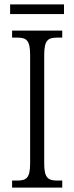

<svg xmlns="http://www.w3.org/2000/svg" viewBox="-20 -853 338 873"><path d="M26 -789H271V-833H26ZM35 0H263V-32H242C199 -32 181 -43 181 -110V-603C181 -672 199 -682 242 -682H263V-714H35V-682H57C99 -682 117 -672 117 -603V-110C117 -42 99 -32 57 -32H35Z"/></svg>

Font: Noto Serif Devanagari Condensed Light
Style: Regular
Weight: 300
Width: 3
Designer: Universal Thirst, Indian Type Foundry and the Monotype Design Team
Foundry: Monotype Imaging Inc.
Version: Version 2.004